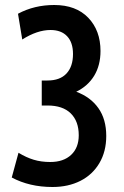

<svg xmlns="http://www.w3.org/2000/svg" viewBox="-20 -734 495 768"><path d="M405 -190Q405 -128 377.5 -81.5Q350 -35 301.5 -10.5Q253 14 190 14Q98 14 27 -24L54 -123Q85 -104 115 -95Q145 -86 181 -86Q234 -86 264.5 -114.5Q295 -143 295 -193Q295 -249 263 -280.5Q231 -312 170 -312H147V-412H170Q220 -412 246 -440Q272 -468 272 -518Q272 -564 248.5 -589Q225 -614 182 -614Q129 -614 69 -576L52 -679Q117 -714 197 -714Q284 -714 333 -663Q382 -612 382 -530Q382 -473 357 -431.5Q332 -390 285 -367Q342 -346 373.5 -301.5Q405 -257 405 -190Z"/></svg>

Font: Cabin Condensed Medium
Style: Regular
Weight: 500
Width: 3
Version: Version 2.001